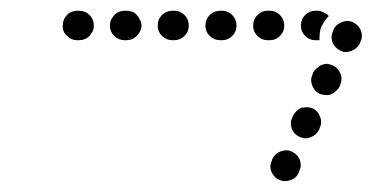

<svg xmlns="http://www.w3.org/2000/svg" viewBox="-20 -312 731 358"><path d="M486 8Q488 13 492 17Q495 21 500 23Q510 28 521 24Q532 21 537 10L538 7Q543 -3 539 -14Q535 -24 525 -29Q515 -34 504 -30Q493 -26 488 -16L487 -13Q485 -8 484 -3Q484 3 486 8ZM538 -57Q543 -55 549 -54Q554 -54 559 -56Q564 -58 568 -61Q572 -65 575 -70L576 -73Q581 -83 577 -94Q573 -105 563 -110Q558 -112 553 -112Q547 -112 542 -111Q537 -109 533 -105Q529 -101 526 -96L525 -93Q520 -83 524 -72Q528 -62 538 -57ZM576 -137Q581 -135 586 -135Q592 -134 597 -136Q602 -138 606 -142Q610 -145 613 -150L614 -153Q619 -164 615 -174Q611 -185 601 -190Q596 -192 590 -193Q585 -193 580 -191Q575 -189 571 -185Q567 -182 564 -177L563 -174Q558 -164 562 -153Q566 -142 576 -137ZM614 -218Q619 -215 624 -215Q630 -215 635 -217Q640 -219 644 -222Q648 -226 651 -231L652 -234Q657 -244 653 -255Q649 -265 639 -270Q634 -273 628 -273Q623 -273 618 -271Q613 -269 609 -266Q604 -262 602 -257L601 -254Q596 -244 600 -233Q604 -223 614 -218ZM421 -264Q421 -276 413 -284Q405 -292 394 -292H391Q379 -292 371 -284Q363 -276 363 -264Q363 -253 371 -245Q379 -237 391 -237H394Q405 -237 413 -245Q421 -253 421 -264ZM510 -264Q510 -276 502 -284Q494 -292 483 -292H479Q468 -292 460 -284Q452 -276 452 -264Q452 -253 460 -245Q468 -237 479 -237H483Q494 -237 502 -245Q510 -253 510 -264ZM332 -264Q332 -276 324 -284Q316 -292 305 -292H302Q290 -292 282 -284Q274 -276 274 -264Q274 -253 282 -245Q290 -237 302 -237H305Q316 -237 324 -245Q332 -253 332 -264ZM583 -289Q578 -292 571 -292H568Q563 -292 558 -290Q553 -288 549 -284Q545 -280 543 -275Q541 -270 541 -264Q541 -253 549 -245Q557 -237 568 -237H571Q573 -237 574 -237Q575 -237 576 -237Q575 -241 576 -246Q576 -255 580 -264L582 -267Q586 -275 593 -282Q589 -287 583 -289ZM244 -264Q244 -270 241 -275Q239 -280 235 -284Q232 -288 227 -290Q221 -292 216 -292H213Q207 -292 202 -290Q197 -288 193 -284Q190 -280 187 -275Q185 -270 185 -264Q185 -253 193 -245Q201 -237 213 -237H216Q227 -237 235 -245Q243 -253 244 -264ZM147 -245Q150 -249 153 -254Q155 -259 155 -264Q155 -276 147 -284Q139 -292 127 -292H124Q119 -292 114 -290Q108 -288 105 -284Q101 -280 99 -275Q97 -270 97 -265Q96 -253 105 -245Q113 -237 124 -237H127Q133 -237 138 -239Q143 -241 147 -245Z"/></svg>

Font: FRB American Cursive Guidelines Dotted Ultra
Style: Bold Italic
Weight: 1000
Italic angle: -25°
Version: Version 2.0;Modular Font Editor K font №1